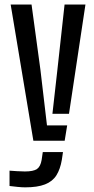

<svg xmlns="http://www.w3.org/2000/svg" viewBox="-20 -620 415 846"><path d="M127 0 27 -600H119L158 -313.5L187 -67.5H276L265 0ZM91 205.5Q76.5 205.5 57.2 203.5Q38 201.5 22 199.5V132Q35.5 133 54.5 134.2Q73.5 135.5 89.5 135.5Q127 135.5 142.8 124.8Q158.5 114 163.5 84.5L168.5 50H257.5L252.5 84Q245.5 125.5 228.5 152.5Q211.5 179.5 178.2 192.5Q145 205.5 91 205.5ZM211 -118.5 233 -313.5 264.5 -600H356.5L284 -118.5Z"/></svg>

Font: Big Shoulders Stencil Text Thin Medium
Style: Regular
Weight: 500
Version: Version 2.001